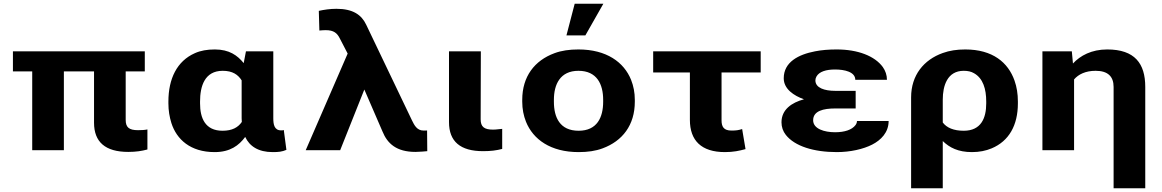

<svg xmlns="http://www.w3.org/2000/svg" viewBox="-20 -802 6204 1025"><path d="M665 9C706 9 737 4 767 -4V-111C754 -108 735 -107 717 -107C669 -107 651 -122 651 -162V-421H753V-528H49V-421H152V0H321V-421H482V-147C482 -44 542 9 665 9Z M1127 -538C1086 -538 1051 -532 1020 -518C925 -476 879 -382 879 -260V-250C879 -212 885 -177 895 -145C923 -58 996 10 1126 10C1209 10 1256 -26 1289 -71C1312 -22 1358 10 1436 10C1467 10 1486 8 1509 -2L1495 -108C1491 -106 1487 -106 1481 -106C1444 -106 1439 -138 1439 -171V-528H1293L1281 -465C1248 -506 1204 -538 1127 -538ZM1270 -373V-171C1270 -164 1271 -158 1271 -151C1251 -122 1220 -104 1168 -104C1075 -104 1048 -172 1048 -250V-260C1048 -341 1072 -424 1169 -424C1222 -424 1251 -403 1270 -373Z M1682 -744 1685 -639C1697 -640 1706 -641 1719 -641C1762 -641 1780 -625 1794 -597L1836 -516L1612 0H1796L1925 -324L2022 -100C2048 -36 2096 9 2198 9C2224 8 2245 7 2261 5L2260 -106C2258 -105 2255 -105 2251 -105H2241C2205 -105 2191 -136 2180 -158L1935 -670C1910 -723 1864 -755 1776 -755C1742 -755 1709 -750 1682 -744Z M2559 5C2600 5 2631 1 2661 -7V-114L2640 -112C2632 -111 2622 -110 2612 -110C2565 -110 2546 -125 2546 -165L2547 -528H2377V-150C2377 -47 2437 5 2559 5Z M2768 -269V-259C2768 -220 2775 -185 2788 -152C2826 -58 2919 10 3069 10C3117 10 3160 4 3197 -10C3303 -49 3369 -134 3369 -259V-269C3369 -308 3362 -343 3349 -376C3311 -470 3218 -538 3068 -538C3020 -538 2977 -532 2940 -518C2834 -479 2768 -394 2768 -269ZM3200 -269V-259C3200 -176 3168 -104 3069 -104C2969 -104 2937 -175 2937 -259V-269C2937 -351 2970 -424 3068 -424C3167 -424 3200 -352 3200 -269ZM3048 -782 3004 -613H3105L3201 -782Z M3850 10C3895 10 3927 3 3960 -6L3942 -113C3922 -107 3911 -105 3885 -105C3844 -105 3832 -125 3832 -160V-415H4041V-528H3467V-415H3663V-162C3663 -52 3724 10 3850 10Z M4439 -223H4548V-317H4439C4383 -317 4333 -332 4333 -373C4333 -380 4335 -387 4339 -394C4354 -420 4391 -431 4438 -431C4489 -431 4546 -418 4546 -376H4715C4715 -401 4707 -424 4693 -444C4650 -503 4560 -538 4447 -538C4405 -538 4366 -535 4331 -528C4243 -511 4164 -471 4164 -384C4164 -327 4218 -291 4272 -272C4206 -254 4152 -217 4152 -149C4152 -124 4160 -101 4175 -82C4223 -21 4325 10 4447 10C4520 10 4589 -6 4636 -30C4683 -54 4724 -95 4724 -156H4555C4555 -148 4552 -141 4547 -134C4528 -109 4489 -96 4438 -96C4381 -96 4321 -114 4321 -160C4321 -210 4376 -223 4439 -223Z M5169 10C5208 10 5243 3 5274 -10C5367 -49 5414 -134 5414 -250V-260C5414 -301 5408 -338 5396 -372C5362 -468 5280 -538 5133 -538C5088 -538 5049 -532 5013 -519C4912 -483 4844 -401 4844 -282V203H5013V-49C5049 -14 5095 10 5169 10ZM5125 -104C5071 -104 5034 -120 5013 -148V-270C5013 -344 5037 -424 5125 -424C5147 -424 5165 -420 5180 -411C5228 -384 5245 -327 5245 -260V-250C5245 -172 5218 -104 5125 -104Z M5829 -424C5894 -424 5925 -394 5925 -338V203H6094V-338C6094 -463 6038 -538 5891 -538C5807 -538 5747 -505 5708 -463L5702 -528H5545V0H5714V-378C5737 -405 5775 -424 5829 -424Z"/></svg>

Font: Asimov
Style: XWid
Weight: 500
Designer: Google
Version: Version 2.000980; 2014